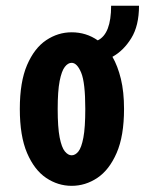

<svg xmlns="http://www.w3.org/2000/svg" viewBox="-20 -622 494 654"><path d="M224 11Q177.5 11 137.2 -16Q97 -43 72.2 -100.8Q47.5 -158.5 47.5 -251Q47.5 -343 72.2 -400.5Q97 -458 137.2 -485Q177.5 -512 224 -512Q273.5 -512 313 -484.5Q358.5 -506.5 358.5 -602.5H453.5Q453.5 -534.5 427.2 -492Q401 -449.5 363 -428.5Q381 -397.5 391.8 -353.2Q402.5 -309 402.5 -251Q402.5 -158.5 377.2 -100.8Q352 -43 311.5 -16Q271 11 224 11ZM224 -93Q236.5 -93 247 -106Q257.5 -119 264 -153.2Q270.5 -187.5 270.5 -251Q270.5 -341 256.5 -374.5Q242.5 -408 224 -408Q211.5 -408 200.8 -394.2Q190 -380.5 183.2 -346.2Q176.5 -312 176.5 -251Q176.5 -188 183.2 -153.8Q190 -119.5 201 -106.2Q212 -93 224 -93Z"/></svg>

Font: Trispace Condensed SemiBold
Style: Regular
Weight: 600
Width: 3
Designer: Tyler Finck
Foundry: Etcetera Type Company
Version: Version 1.210; ttfautohint (v1.8.3)